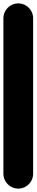

<svg xmlns="http://www.w3.org/2000/svg" viewBox="-20 -1110 215 1130"><path d="M0 -87.7H175V-1002.7H0ZM87.7 -175Q63.7 -175 43.7 -163.2Q23.7 -151.3 11.8 -131.3Q0 -111.3 0 -87.7Q0 -63.7 11.8 -43.7Q23.7 -23.7 43.7 -11.8Q63.7 0 87.7 0Q111.3 0 131.3 -11.8Q151.3 -23.7 163.2 -43.7Q175 -63.7 175 -87.7Q175 -111.3 163.2 -131.3Q151.3 -151.3 131.3 -163.2Q111.3 -175 87.7 -175ZM87.7 -1090Q63.7 -1090 43.7 -1078.2Q23.7 -1066.3 11.8 -1046.3Q0 -1026.3 0 -1002.7Q0 -978.7 11.8 -958.7Q23.7 -938.7 43.7 -926.8Q63.7 -915 87.7 -915Q111.3 -915 131.3 -926.8Q151.3 -938.7 163.2 -958.7Q175 -978.7 175 -1002.7Q175 -1026.3 163.2 -1046.3Q151.3 -1066.3 131.3 -1078.2Q111.3 -1090 87.7 -1090Z"/></svg>

Font: Wavefont Thin
Style: Regular
Weight: 100
Monospace: yes
Version: Version 3.005;gftools[0.9.33]